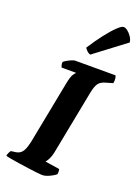

<svg xmlns="http://www.w3.org/2000/svg" viewBox="-197 -1064 820 1138"><g transform="rotate(20 213.0 -495.0)"><path d="M222 0Q215 0 191 -2.5Q167 -5 135 -9.5Q103 -14 71.5 -18.5Q40 -23 16 -27.5Q-8 -32 -16 -35Q-14 -46 -9 -56Q-4 -66 0 -70L30 -74Q58 -78 72.5 -101Q87 -124 97 -178L171 -559Q180 -606 191.5 -621.5Q203 -637 205 -638H113Q111 -642 108.5 -651Q106 -660 107 -671Q114 -678 127.5 -685.5Q141 -693 154.5 -698.5Q168 -704 174 -704H429Q433 -698 434.5 -685.5Q436 -673 433 -656L388 -643Q357 -634 344.5 -615.5Q332 -597 324 -557L245 -150Q240 -125 230.5 -107Q221 -89 214 -82L305 -68Q307 -64 307.5 -55Q308 -46 306 -35Q290 -22 265.5 -11Q241 0 222 0ZM246 -768Q233 -772 223.5 -782Q214 -792 210 -799Q246 -855 279.5 -898Q313 -941 339 -965.5Q365 -990 377 -990Q389 -990 403 -979Q417 -968 428.5 -951Q440 -934 442 -916Z"/></g></svg>

Font: Texturina 72pt 72pt Black
Style: Italic
Weight: 900
Italic angle: -11°
Designer: Guillermo Torres Carreño
Foundry: Omnibus-Type
Version: Version 1.002; ttfautohint (v1.8.3)